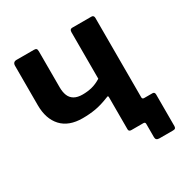

<svg xmlns="http://www.w3.org/2000/svg" viewBox="-193 -907 1173 1205"><g transform="rotate(-30 393.0 -304.5)"><path d="M619 133Q593 133 593 110V13Q593 0 580 0H518L649 -147Q649 -134 663 -134H723Q739 -134 739 -115V113Q739 123 734.5 128Q730 133 718 133ZM493 0Q474 0 474 -16V-250Q474 -262 461 -255Q404 -232 359.5 -224.5Q315 -217 266 -217Q166 -217 114 -273.5Q62 -330 62 -429V-714Q62 -742 89 -742H215Q227 -742 232 -737Q237 -732 237 -718V-458Q237 -423 247 -398Q257 -373 280 -359.5Q303 -346 340 -346Q376 -346 408 -354Q440 -362 474 -383V-720Q474 -742 492 -742H631Q649 -742 649 -722V-19Q649 0 633 0Z"/></g></svg>

Font: Libre Franklin
Style: Bold
Weight: 700
Designer: Pablo Impallari, Rodrigo Fuenzalida, Nhung Nguyen
Foundry: Impallari Type
Version: Version 3.000